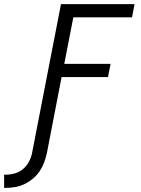

<svg xmlns="http://www.w3.org/2000/svg" viewBox="-113 -690 683 932"><path d="M-93 222V158H-85Q-63 158 -40.5 151.5Q-18 145 -0.5 130Q17 115 28 94Q39 73 43 51L183 -670H540L528 -606H243L199 -380H424L411 -316H186L115 51Q110 74 102 96.5Q94 119 80.5 139.5Q67 160 47.5 176.5Q28 193 6 203.5Q-16 214 -39 218Q-62 222 -84 222Z"/></svg>

Font: Lode
Style: Italic
Weight: 400
Italic angle: -11°
Monospace: yes
Designer: Belleve Invis
Foundry: Belleve Invis
Version: Version 29.2.0; ttfautohint (v1.8.3)